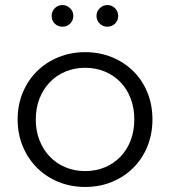

<svg xmlns="http://www.w3.org/2000/svg" viewBox="-20 -737 676 762"><path d="M50 -263Q50 -321 70.5 -370Q91 -419 127 -454.5Q163 -490 212 -510Q261 -530 318 -530Q375 -530 424 -510Q473 -490 509 -454.5Q545 -419 565 -370Q585 -321 585 -263Q585 -205 565 -156Q545 -107 509 -71Q473 -35 424 -15Q375 5 318 5Q261 5 212 -15Q163 -35 127 -71Q91 -107 70.5 -156Q50 -205 50 -263ZM513 -263Q513 -309 498.5 -346.5Q484 -384 458 -411Q432 -438 396 -453Q360 -468 318 -468Q276 -468 240 -453Q204 -438 178 -411Q152 -384 137 -346.5Q122 -309 122 -263Q122 -217 137 -179.5Q152 -142 178 -115Q204 -88 240 -73Q276 -58 318 -58Q360 -58 396 -73Q432 -88 458 -115Q484 -142 498.5 -179.5Q513 -217 513 -263ZM185 -674Q185 -692 197.5 -704.5Q210 -717 228 -717Q245 -717 258 -704.5Q271 -692 271 -674Q271 -656 258.5 -643.5Q246 -631 228 -631Q210 -631 197.5 -643Q185 -655 185 -674ZM363 -674Q363 -692 376 -704.5Q389 -717 406 -717Q424 -717 436.5 -704.5Q449 -692 449 -674Q449 -655 436.5 -643Q424 -631 406 -631Q388 -631 375.5 -643.5Q363 -656 363 -674Z"/></svg>

Font: CMG Sans
Style: Regular
Weight: 400
Designer: Julieta Ulanovsky
Foundry: Julieta Ulanovsky
Version: Version 7.200